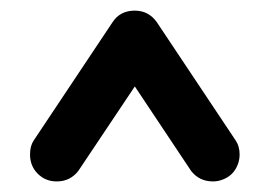

<svg xmlns="http://www.w3.org/2000/svg" viewBox="-20 -801 509 365"><path d="M236.3 -636.7 128.9 -476.1Q113.3 -456.1 87.9 -456.1Q66.4 -456.1 51.8 -470.7Q37.1 -485.4 37.1 -507.3Q37.1 -523.4 43.9 -533.7L194.3 -759.3Q208.5 -780.8 236.3 -780.8Q262.2 -780.8 277.8 -759.3L428.2 -533.7Q435.5 -522.9 435.5 -507.3Q435.5 -496.6 431.6 -487.3Q427.7 -477.5 420.9 -470.7Q414.1 -463.9 404.3 -460Q395 -456.1 384.8 -456.1Q358.9 -456.1 343.3 -476.1Z"/></svg>

Font: Comfortaa
Style: Bold
Weight: 700
Designer: Johan Aakerlund
Foundry: Johan Aakerlund
Version: Version 2.001; ttfautohint (v1.4.1)